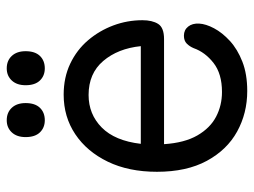

<svg xmlns="http://www.w3.org/2000/svg" viewBox="-112 -627 754 570"><g transform="rotate(-90 265.0 -342.0)"><path d="M280 15Q214 15 159.5 -15Q105 -45 72.5 -105Q40 -165 40 -253Q40 -337 70 -399Q100 -461 151.5 -495.5Q203 -530 269 -530Q320 -530 361 -510.5Q402 -491 430.5 -457.5Q459 -424 474.5 -382.5Q490 -341 490 -296Q490 -267 479 -249.5Q468 -232 434 -232H122Q126 -171 148 -133Q170 -95 203.5 -77.5Q237 -60 277 -60Q331 -60 363 -85Q395 -110 407 -144Q412 -156 420.5 -164.5Q429 -173 444 -173Q461 -173 471 -160.5Q481 -148 480 -128Q479 -108 466 -83.5Q453 -59 428.5 -36.5Q404 -14 367 0.5Q330 15 280 15ZM123 -301H413Q406 -369 369 -412.5Q332 -456 268 -456Q211 -456 171.5 -417Q132 -378 123 -301ZM193 -586Q171 -586 157 -600.5Q143 -615 143 -643Q143 -669 157 -684Q171 -699 193 -699Q216 -699 230 -684Q244 -669 244 -643Q244 -615 230 -600.5Q216 -586 193 -586ZM347 -586Q325 -586 311 -600.5Q297 -615 297 -643Q297 -669 311 -684Q325 -699 347 -699Q370 -699 384 -684Q398 -669 398 -643Q398 -615 384 -600.5Q370 -586 347 -586Z"/></g></svg>

Font: National Park
Style: Regular
Weight: 400
Designer: Andrea Herstowski, Ben Hoepner
Version: Version 1.009